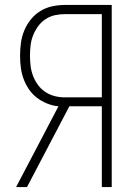

<svg xmlns="http://www.w3.org/2000/svg" viewBox="-20 -755 540 775"><path d="M45 0 216 -326Q193 -328 170.5 -337Q148 -346 129 -360.5Q110 -375 96.5 -395Q83 -415 75 -437Q67 -459 64 -483Q61 -507 61 -530Q61 -556 64.5 -582Q68 -608 78 -632Q88 -656 104.5 -676.5Q121 -697 143 -710.5Q165 -724 190.5 -729.5Q216 -735 242 -735H431V0H391V-326H260L89 0ZM242 -362H391V-698H242Q221 -698 201 -693.5Q181 -689 163.5 -677.5Q146 -666 133.5 -648.5Q121 -631 113.5 -612Q106 -593 103.5 -572Q101 -551 101 -530Q101 -510 103.5 -489Q106 -468 113.5 -448.5Q121 -429 133.5 -412Q146 -395 163.5 -383.5Q181 -372 201 -367Q221 -362 242 -362Z"/></svg>

Font: Iosevka Extralight
Style: Regular
Weight: 200
Monospace: yes
Designer: Belleve Invis
Foundry: Belleve Invis
Version: Version 32.0.1; ttfautohint (v1.8.4)